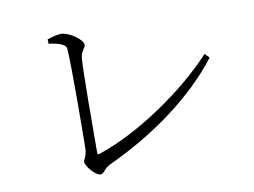

<svg xmlns="http://www.w3.org/2000/svg" viewBox="-72 -773 1145 864"><g transform="rotate(-10 500.0 -341.0)"><path d="M192 -654 193 -634C260 -625 271 -610 272 -596C278 -521 275 -200 274 -144C274 -107 258 -94 258 -82C258 -63 299 -14 321 -14C339 -14 341 -37 371 -51C584 -149 774 -288 896 -447L876 -467C745 -324 520 -168 332 -106C325 -104 323 -106 323 -114C323 -204 324 -489 329 -545C333 -578 352 -587 352 -602C352 -625 292 -668 255 -668C239 -668 215 -662 192 -654Z"/></g></svg>

Font: Noto Serif CJK TC Light
Style: Regular
Weight: 300
Designer: Ryoko NISHIZUKA 西塚涼子 (kana & ideographs); Frank Grießhammer (Latin, Greek & Cyrillic); Wenlong ZHANG 张文龙 (bopomofo); San
Foundry: Adobe
Version: Version 2.001;hotconv 1.1.0;makeotfexe 2.6.0